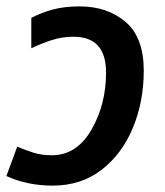

<svg xmlns="http://www.w3.org/2000/svg" viewBox="-28 -571 515 601"><path d="M137 10Q226 10 290 -39.5Q354 -89 388 -171Q422 -253 422 -350Q422 -454 365 -502.5Q308 -551 221 -551Q175 -551 138.5 -541.5Q102 -532 70 -515V-420Q102 -435 134 -445.5Q166 -456 202 -456Q304 -456 304 -344Q304 -244 258 -164.5Q212 -85 134 -85Q102 -85 75.5 -93.5Q49 -102 26 -112L-8 -20Q57 10 137 10Z"/></svg>

Font: Noto Sans UI Medium
Style: Italic
Weight: 500
Italic angle: -12°
Designer: Monotype Design Team
Foundry: Monotype Imaging Inc.
Version: Version 1.901